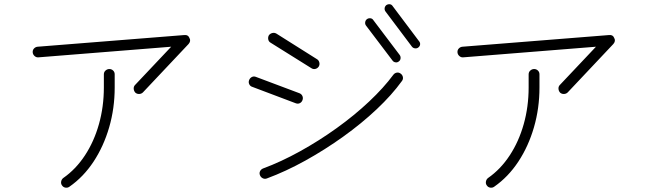

<svg xmlns="http://www.w3.org/2000/svg" viewBox="-20 -871 3040 904"><path d="M617 -435Q610 -443 609.5 -453.5Q609 -464 616 -471L786 -651L161 -601Q151 -600 143 -607Q135 -614 134 -624Q133 -635 140 -642.5Q147 -650 157 -651L848 -706Q866 -708 872 -692Q880 -678 868 -664L653 -436Q646 -429 635.5 -428.5Q625 -428 617 -435ZM307 8Q299 14 288.5 12.5Q278 11 272 2Q266 -6 268 -16.5Q270 -27 278 -33Q337 -74 380 -139.5Q423 -205 446 -287Q469 -369 469 -459V-521Q469 -532 477 -539Q485 -546 495 -546Q505 -546 512.5 -539Q520 -532 520 -521V-459Q520 -361 494 -271.5Q468 -182 420.5 -110Q373 -38 307 8Z M1237 -31Q1227 -27 1217.5 -31.5Q1208 -36 1204 -46Q1200 -56 1204.5 -65Q1209 -74 1219 -78Q1303 -109 1392.5 -158.5Q1482 -208 1565.5 -268Q1649 -328 1718 -393Q1787 -458 1832 -519Q1838 -527 1848 -529Q1858 -531 1867 -524Q1875 -518 1877 -508Q1879 -498 1872 -489Q1825 -424 1754 -357Q1683 -290 1596.5 -228Q1510 -166 1418 -115Q1326 -64 1237 -31ZM1446 -550 1254 -670Q1245 -675 1243 -685.5Q1241 -696 1246 -705Q1252 -713 1262 -715.5Q1272 -718 1281 -713L1473 -592Q1481 -587 1483.5 -577Q1486 -567 1481 -558Q1475 -549 1465 -546.5Q1455 -544 1446 -550ZM1372 -385 1168 -462Q1158 -465 1153.5 -474.5Q1149 -484 1153 -494Q1157 -504 1166 -508.5Q1175 -513 1185 -509L1390 -432Q1400 -428 1404 -418.5Q1408 -409 1404 -399Q1400 -389 1391 -385Q1382 -381 1372 -385ZM1858 -582Q1851 -576 1842 -577.5Q1833 -579 1828 -586L1703 -751Q1698 -758 1699.5 -767Q1701 -776 1708 -781Q1715 -786 1724 -785Q1733 -784 1738 -776L1862 -612Q1867 -605 1866 -596Q1865 -587 1858 -582ZM1949 -647Q1942 -642 1933 -643.5Q1924 -645 1919 -652L1795 -817Q1790 -824 1791 -832.5Q1792 -841 1799 -847Q1807 -852 1815.5 -851Q1824 -850 1829 -842L1953 -677Q1959 -670 1958 -661.5Q1957 -653 1949 -647Z M2617 -435Q2610 -443 2609.5 -453.5Q2609 -464 2616 -471L2786 -651L2161 -601Q2151 -600 2143 -607Q2135 -614 2134 -624Q2133 -635 2140 -642.5Q2147 -650 2157 -651L2848 -706Q2866 -708 2872 -692Q2880 -678 2868 -664L2653 -436Q2646 -429 2635.5 -428.5Q2625 -428 2617 -435ZM2307 8Q2299 14 2288.5 12.5Q2278 11 2272 2Q2266 -6 2268 -16.5Q2270 -27 2278 -33Q2337 -74 2380 -139.5Q2423 -205 2446 -287Q2469 -369 2469 -459V-521Q2469 -532 2477 -539Q2485 -546 2495 -546Q2505 -546 2512.5 -539Q2520 -532 2520 -521V-459Q2520 -361 2494 -271.5Q2468 -182 2420.5 -110Q2373 -38 2307 8Z"/></svg>

Font: Kurewa Gothic CJK TC Regular
Style: Regular
Weight: 400
Designer: Max Yao
Foundry: Max-Everyday
Version: Version 1.071; ttfautohint (v1.8.3)